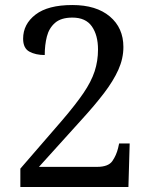

<svg xmlns="http://www.w3.org/2000/svg" viewBox="-20 -744 599 764"><path d="M61 0V-73L228 -266Q281 -328 312 -373.5Q343 -419 356.5 -460Q370 -501 370 -547Q370 -604 345.5 -639Q321 -674 268 -674Q223 -674 199 -653Q175 -632 166.5 -598.5Q158 -565 158 -525Q122 -525 97 -538.5Q72 -552 72 -590Q72 -648 121.5 -686Q171 -724 268 -724Q363 -724 417 -678.5Q471 -633 471 -557Q471 -511 451 -466.5Q431 -422 394 -373.5Q357 -325 304 -267L135 -80H366Q411 -80 427 -103Q443 -126 450 -155L454 -173H496L491 0Z"/></svg>

Font: Noto Serif Khojki
Style: Regular
Weight: 400
Designer: Juan Bruce
Version: Version 2.002